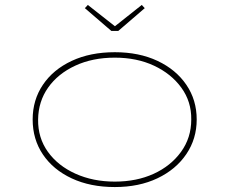

<svg xmlns="http://www.w3.org/2000/svg" viewBox="-20 -746 927 776"><path d="M444 10Q345 10 270 -25Q195 -60 153.5 -121.5Q112 -183 112 -263Q112 -342 153.5 -403.5Q195 -465 270 -500Q345 -535 444 -535Q542 -535 616.5 -500Q691 -465 733 -403.5Q775 -342 775 -263Q775 -185 733 -123Q691 -61 616.5 -25.5Q542 10 444 10ZM444 -12Q532 -12 601 -43.5Q670 -75 711.5 -132Q753 -189 753 -263Q754 -335 713 -391.5Q672 -448 602.5 -480.5Q533 -513 444 -513Q354 -513 284 -480.5Q214 -448 174.5 -392Q135 -336 134 -263Q133 -189 173.5 -132.5Q214 -76 285 -44Q356 -12 444 -12ZM430 -621 323 -713 335 -726 452 -634H437L553 -726L565 -713L458 -621Z"/></svg>

Font: Lexend Tera Thin
Style: Regular
Weight: 250
Version: Version 1.007